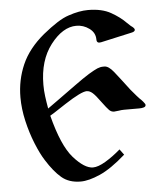

<svg xmlns="http://www.w3.org/2000/svg" viewBox="-51 -497 658 785"><g transform="rotate(-5 278.0 -104.0)"><path d="M304 191Q325 191 356 172.5Q387 154 418 127L435 150Q375 203 328.5 223.5Q282 244 249 244Q201 244 170.5 218Q140 192 110 144Q92 116 74 71.5Q56 27 44.5 -23Q33 -73 33 -120Q33 -191 60.5 -254Q88 -317 152 -370Q184 -396 210.5 -413Q237 -430 259 -437Q303 -452 339 -452Q396 -452 433 -431Q470 -410 493 -386L508 -372Q523 -362 523 -355Q523 -347 507 -344L381 -316Q363 -312 363 -329Q363 -357 339 -374.5Q315 -392 286 -392Q230 -392 180 -327Q131 -263 131 -163Q131 -140 134 -116.5Q137 -93 142 -65L184 -95Q223 -123 259.5 -149.5Q296 -176 320 -191Q345 -206 357 -211Q369 -216 381 -216H386Q403 -216 423.5 -190.5Q444 -165 484 -112Q498 -95 507 -85Q516 -75 518 -73Q524 -68 532 -58.5Q540 -49 540 -45Q540 -38 532 -35.5Q524 -33 514 -33H474Q461 -33 450.5 -33Q440 -33 429 -31L410 -29Q398 -29 389.5 -37.5Q381 -46 361 -73Q341 -101 329 -111.5Q317 -122 305 -122Q283 -122 215 -78Q150 -35 148 -35Q180 90 224 140Q269 191 304 191Z"/></g></svg>

Font: Pochaevsk
Style: Regular
Weight: 400
Version: Version 1.210; ttfautohint (v1.8.4.7-5d5b)